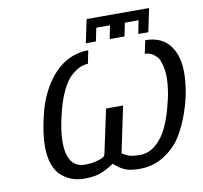

<svg xmlns="http://www.w3.org/2000/svg" viewBox="-94 -992 1177 1111"><g transform="rotate(-10 494.0 -436.5)"><path d="M120.1 -206.1Q120.1 -283.2 147.5 -394Q174.8 -504.9 233.9 -585Q325.7 -709 463.9 -710.9L448.2 -633.8H446.8Q424.8 -632.8 403.3 -624Q381.8 -615.2 351.3 -590.1Q320.8 -564.9 292.5 -505.9Q264.2 -446.8 245.1 -360.8Q225.1 -275.9 225.1 -213.9Q225.1 -62 332 -62Q365.2 -62 392.6 -68.6Q419.9 -75.2 431.4 -81.1Q442.9 -86.9 446.8 -90.8Q449.7 -94.7 452.1 -105L506.8 -360.8H606.9L549.8 -89.8L556.2 -85.9Q561 -83 562 -82.5Q563 -82 568.6 -79.1Q574.2 -76.2 576.7 -75.2Q579.1 -74.2 585 -71.5Q590.8 -68.8 595 -67.9Q599.1 -66.9 606.4 -65.4Q613.8 -64 620.4 -63.5Q627 -63 636 -62.5Q645 -62 654.8 -62Q705.6 -62 747.3 -97.9Q789.1 -133.8 813.5 -185.3Q837.9 -236.8 854.5 -296.9Q871.1 -356.9 877.4 -401.4Q883.8 -445.8 883.8 -472.2Q883.8 -522.9 873.3 -555.9Q862.8 -588.9 855.5 -596.9Q848.1 -605 831.1 -619.1Q808.1 -633.3 782.2 -633.8L798.8 -710.9Q893.1 -710 940.4 -649.9Q987.8 -589.8 987.8 -487.8Q987.8 -442.9 979 -385Q970.2 -327.1 945.1 -254.2Q919.9 -181.2 883.1 -122.6Q846.2 -64 782 -23.4Q717.8 17.1 639.2 17.1Q587.4 17.1 556.6 5.6Q525.9 -5.9 488.8 -39.1Q439.9 -6.8 404.1 5.1Q368.2 17.1 313 17.1Q276.9 17.1 245.4 6.6Q213.9 -3.9 184.3 -27.3Q154.8 -50.8 137.5 -96.4Q120.1 -142.1 120.1 -206.1ZM457 -752.9 485.8 -890.1H853L824.2 -752.9H765.1L780.8 -831.1H700.2L684.1 -752.9H597.2L612.8 -831.1H532.2L516.1 -752.9Z"/></g></svg>

Font: CMU Bright
Style: SemiBoldOblique
Weight: 600
Italic angle: -12°
Version: Version 0.7.0